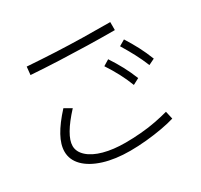

<svg xmlns="http://www.w3.org/2000/svg" viewBox="-152 -941 1184 1130"><g transform="rotate(-30 440.0 -376.0)"><path d="M92.2 -197.8Q92.2 -245.6 122.8 -301.1Q153.3 -356.7 214.4 -423.3L262.2 -395.6Q206.7 -335.6 178.3 -287.2Q150 -238.9 150 -203.3Q150 -163.3 185.6 -131.1Q221.1 -98.9 284.4 -81.7Q347.8 -64.4 431.1 -64.4Q480 -64.4 535 -68.9Q590 -73.3 640.6 -83.3Q691.1 -93.3 726.7 -103.3L738.9 -50Q703.3 -38.9 651.1 -29.4Q598.9 -20 541.1 -14.4Q483.3 -8.9 431.1 -8.9Q330 -8.9 253.3 -32.8Q176.7 -56.7 134.4 -99.4Q92.2 -142.2 92.2 -197.8ZM706.7 -670Q614.4 -670 521.7 -672.2Q428.9 -674.4 335.6 -678.3Q242.2 -682.2 144.4 -688.9L150 -743.3Q244.4 -736.7 337.8 -732.2Q431.1 -727.8 523.3 -726.1Q615.6 -724.4 706.7 -724.4ZM642.2 -334.4Q623.3 -383.3 600 -427.2Q576.7 -471.1 546.7 -516.7L586.7 -541.1Q616.7 -495.6 640.6 -451.1Q664.4 -406.7 684.4 -356.7ZM780 -390Q760 -438.9 736.7 -482.8Q713.3 -526.7 685.6 -572.2L725.6 -595.6Q754.4 -550 777.8 -505.6Q801.1 -461.1 821.1 -410Z"/></g></svg>

Font: Paperlogy 3 Light
Style: Regular
Weight: 300
Designer: redesigned by Lee Juim, glyphs from Gmarket Sans & Montserrat
Foundry: PT&
Version: Version 1.001